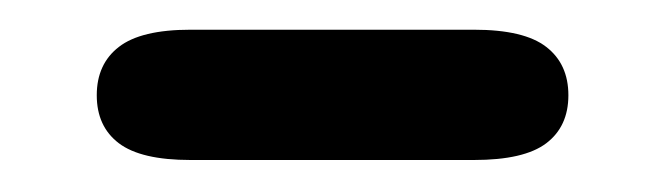

<svg xmlns="http://www.w3.org/2000/svg" viewBox="-20 -352 436 126"><path d="M43.5 -289.5Q43.5 -310 58 -321.2Q72.5 -332.5 105 -332.5H291Q324 -332.5 338.5 -321.2Q353 -310 353 -289.5Q353 -269 338.5 -258Q324 -247 291 -247H105Q72.5 -247 58 -258Q43.5 -269 43.5 -289.5Z"/></svg>

Font: Sono Medium
Style: Regular
Weight: 500
Designer: Tyler Finck
Foundry: Tyler Finck
Version: Version 2.112